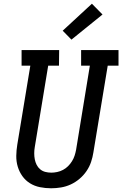

<svg xmlns="http://www.w3.org/2000/svg" viewBox="-20 -1004 657 1032"><path d="M255 8Q224 8 194.5 2Q165 -4 141 -19Q117 -34 100.5 -57Q84 -80 75.5 -108Q67 -136 67.5 -166.5Q68 -197 73 -227L143 -651H96V-735H298L297 -651H239L167 -214Q164 -197 164 -180Q164 -163 167 -147.5Q170 -132 177 -118Q184 -104 196 -94Q208 -84 223.5 -80Q239 -76 256 -76Q271 -76 287.5 -79.5Q304 -83 319 -91Q334 -99 346 -111Q358 -123 367 -137.5Q376 -152 381 -167.5Q386 -183 389 -199L463 -651H416V-735H617V-651H559L482 -185Q478 -159 469.5 -133.5Q461 -108 445 -84.5Q429 -61 407 -42.5Q385 -24 360 -12.5Q335 -1 308 3.5Q281 8 255 8ZM364 -791 317 -839 474 -984 531 -926Z"/></svg>

Font: Iosevka Etoile Medium
Style: Italic
Weight: 500
Italic angle: -9°
Designer: Belleve Invis
Foundry: Belleve Invis
Version: Version 22.1.2; ttfautohint (v1.8.4)